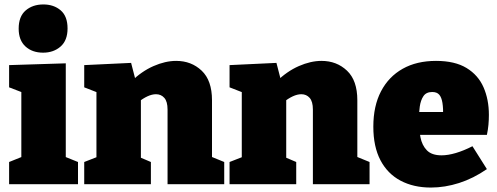

<svg xmlns="http://www.w3.org/2000/svg" viewBox="-20 -829 2238 864"><path d="M276 -112 264 -127 331 -100V0H21V-100L88 -127L76 -112V-421L86 -411L21 -436V-536L276 -544ZM174 -592Q125 -592 94.5 -620Q64 -648 64 -700Q64 -755 95.5 -782Q127 -809 175 -809Q222 -809 253 -782.5Q284 -756 284 -701Q284 -647 252.5 -619.5Q221 -592 174 -592Z M359 0V-100L436 -130L414 -103V-436L436 -406L359 -436V-536L570 -546L594 -453L569 -461Q617 -508 670.5 -531.5Q724 -555 773 -555Q841 -555 887.5 -511Q934 -467 934 -378V-103L918 -129L989 -100V0H734V-336Q734 -372 719.5 -388.5Q705 -405 682 -405Q664 -405 643.5 -395.5Q623 -386 602 -369L614 -395V-99L598 -126L659 -100V0Z M1013 0V-100L1090 -130L1068 -103V-436L1090 -406L1013 -436V-536L1224 -546L1248 -453L1223 -461Q1271 -508 1324.5 -531.5Q1378 -555 1427 -555Q1495 -555 1541.5 -511Q1588 -467 1588 -378V-103L1572 -129L1643 -100V0H1388V-336Q1388 -372 1373.5 -388.5Q1359 -405 1336 -405Q1318 -405 1297.5 -395.5Q1277 -386 1256 -369L1268 -395V-99L1252 -126L1313 -100V0Z M1919 15Q1841 15 1782.5 -16Q1724 -47 1692 -108Q1660 -169 1660 -259Q1660 -352 1694.5 -418Q1729 -484 1792 -519.5Q1855 -555 1942 -555Q2027 -555 2079.5 -523Q2132 -491 2156 -436Q2180 -381 2180 -312Q2180 -290 2178 -267.5Q2176 -245 2171 -222H1825V-325H2005L1974 -303Q1975 -341 1971 -366Q1967 -391 1956.5 -403Q1946 -415 1925 -415Q1898 -415 1885.5 -396.5Q1873 -378 1869 -349.5Q1865 -321 1865 -290Q1865 -248 1872 -211.5Q1879 -175 1901 -152.5Q1923 -130 1967 -130Q1996 -130 2031.5 -140.5Q2067 -151 2106 -171L2171 -68Q2110 -26 2046 -5.5Q1982 15 1919 15Z"/></svg>

Font: Bitter Thin Black
Style: Regular
Weight: 900
Version: Version 3.020